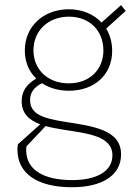

<svg xmlns="http://www.w3.org/2000/svg" viewBox="-20 -536 540 766"><path d="M267.5 211C384.5 211 463 165.5 463 80C463 -19.5 350 -32.5 236 -50.5C157.5 -63.5 100 -78 100 -137C100 -165.5 114.5 -187.5 147.5 -204C176.5 -185 213 -174 255 -174C356.5 -174 427.5 -237.5 427.5 -333C427.5 -366.5 419 -397 403.5 -422L481.5 -492.5L463 -515.5L385 -446C354 -479.5 308 -499 254.5 -499C154 -499 79 -431.5 79 -334.5C79 -289 95.5 -250.5 124.5 -222.5C86 -200 66.5 -172 66.5 -132.5C66.5 -82.5 96.5 -56.5 140.5 -40L51.5 39.5C49.5 49.5 49.5 56 49.5 60.5C49.5 157.5 130.5 211 267.5 211ZM84.5 63.5C84.5 58.5 84.5 55 85.5 48L162 -33C184 -27 208.5 -22.5 233.5 -18.5C328.5 -3.5 428.5 6 428.5 83.5C428.5 150.5 360.5 182.5 268.5 182.5C153.5 182.5 84.5 141.5 84.5 63.5ZM113.5 -335.5C113.5 -413.5 172.5 -469.5 255 -469.5C336.5 -469.5 392.5 -414.5 392.5 -334.5C392.5 -258.5 337.5 -203.5 254.5 -203.5C170 -203.5 113.5 -259 113.5 -335.5Z"/></svg>

Font: HK Grotesk ExtraLight
Style: Regular
Weight: 200
Designer: Alfredo Marco Pradil
Foundry: Hanken Design Co.
Version: Version 3.001;FEAKit 1.0